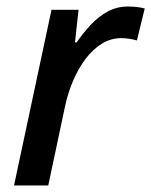

<svg xmlns="http://www.w3.org/2000/svg" viewBox="-20 -569 464 589"><path d="M23 0 138 -539H221L210 -439H215Q236 -469 259 -493.5Q282 -518 310 -533.5Q338 -549 373 -549Q386 -549 399.5 -547.5Q413 -546 424 -543L400 -445Q389 -448 377 -450Q365 -452 352 -452Q320 -452 292.5 -435Q265 -418 243 -389Q221 -360 205 -323Q189 -286 180 -245L128 0Z"/></svg>

Font: Noto Sans Display Medium
Style: Italic
Weight: 500
Italic angle: -12°
Designer: Monotype Design Team
Foundry: Monotype Imaging Inc.
Version: Version 2.003